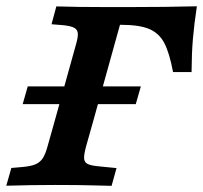

<svg xmlns="http://www.w3.org/2000/svg" viewBox="-39 -591 647 611"><path d="M160.4 -511 125 -513.8 140.3 -570.6Q207.2 -568.5 296.6 -568.5H298.8H373.7Q488.1 -568.5 587.5 -571Q578.7 -512.7 574.9 -467.4Q571 -422 570.6 -361.7H511.7Q500 -423.7 483.5 -454.7Q467 -485.7 435.5 -498.9Q404 -512.1 344.7 -512.1H342.8L256.5 -201.6H133.8L201.6 -445.2Q209.3 -470.7 208.7 -483.6Q208.2 -496.5 197.2 -502.5Q186.3 -508.6 160.4 -511ZM-19 0 -2.9 -56.5 32.8 -59.6Q59.6 -62 74 -68.2Q88.4 -74.4 97 -87.4Q105.6 -100.3 112.5 -125.8L133.8 -201.6H256.5L235.1 -125.8Q228.3 -100.7 228.6 -88Q229 -75.3 238.8 -69.8Q248.6 -64.4 271.9 -62L331.8 -56.1L316.1 0.4L264.5 -0.9Q213 -2.4 137.2 -2.4H139.2H137.7Q62.4 -2.4 -19 0ZM49.3 -316.1H409.2L393.1 -259.7H33.2Z"/></svg>

Font: Playfair Micro SmCond SmLight
Style: Italic
Weight: 360
Width: 4
Italic angle: -15.6°
Designer: Claus Eggers Sørensen
Foundry: Claus Eggers Sørensen
Version: Version 2.203;Glyphs 3.3 (3326)